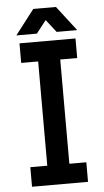

<svg xmlns="http://www.w3.org/2000/svg" viewBox="-60 -927 524 964"><g transform="rotate(-5 202.5 -444.5)"><path d="M61.5 -722.7H343.8V-624H258.3V-98.6H343.8V0H61.5V-98.6H147V-624H61.5ZM152.8 -763.7H49.3L145.5 -888.7H259.8L356 -763.7H252.4L202.6 -827.6Z"/></g></svg>

Font: Giphurs Medium
Style: Regular
Weight: 500
Version: Version 0.920; ttfautohint (v1.8.4.7-5d5b)